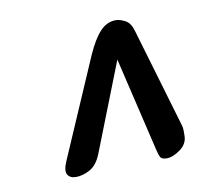

<svg xmlns="http://www.w3.org/2000/svg" viewBox="-58 -712 666 583"><g transform="rotate(-10 275.0 -420.0)"><path d="M132 -196Q114 -196 106.5 -208Q99 -220 111 -248L243 -553Q264 -600 285 -622Q306 -644 333 -644Q346 -644 362 -635.5Q378 -627 385 -602L475 -297Q478 -288 478 -279.5Q478 -271 478 -263Q478 -237 455 -220.5Q432 -204 413 -204Q399 -204 394.5 -210.5Q390 -217 386 -235L306 -573H336L210 -252Q197 -220 175 -208Q153 -196 132 -196Z"/></g></svg>

Font: Alkatra SemiBold
Style: Regular
Weight: 600
Designer: Suman Bhandary
Version: Version 1.100;gftools[0.9.22]